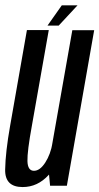

<svg xmlns="http://www.w3.org/2000/svg" viewBox="-26 -714 382 738"><path d="M166.5 0H231L336 -598H252L159.5 -74ZM161.5 -598.5H77.5L13 -231Q-5 -129.5 -6.2 -62.2Q-7.5 5 61 5Q118.5 5 160.8 -41.2Q203 -87.5 213.5 -149.5L176 -165.5Q168.5 -121 148 -89.2Q127.5 -57.5 104.5 -57.5Q80.5 -57.5 79.5 -94.8Q78.5 -132 96.5 -230.5ZM156.5 -615.5H199.5L272 -693.5H211.5Z"/></svg>

Font: Anybody ExtraCondensed
Style: Italic
Weight: 400
Width: 2
Italic angle: -10°
Version: Version 1.113;gftools[0.9.25]